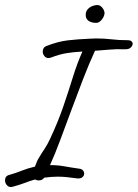

<svg xmlns="http://www.w3.org/2000/svg" viewBox="-62 -726 548 764"><path d="M-11 17Q-25 21 -33.5 12Q-42 3 -42 -8Q-42 -26 -25 -30Q3 -38 25 -47Q47 -56 77 -63Q85 -86 94 -100Q104 -117 115.5 -134Q127 -151 137 -173Q169 -241 190 -302.5Q211 -364 228 -419Q245 -474 266 -521Q231 -519 203 -514.5Q175 -510 141 -497Q135 -495 131 -495Q121 -495 114.5 -503Q108 -511 108 -521Q108 -528 111.5 -534Q115 -540 123 -543Q169 -561 208 -565.5Q247 -570 294 -572Q301 -572 307 -572.5Q313 -573 319 -573Q354 -573 382.5 -569.5Q411 -566 446 -566Q457 -566 461.5 -561.5Q466 -557 466 -552Q466 -545 459 -537.5Q452 -530 438 -530Q398 -531 373 -528.5Q348 -526 316 -524Q292 -472 268.5 -411Q245 -350 222 -288Q199 -226 178 -169.5Q157 -113 137 -69Q168 -69 195.5 -64Q223 -59 252 -55Q263 -54 268 -48Q273 -42 273 -35Q273 -27 266 -21Q259 -15 246 -16Q224 -19 205.5 -21Q187 -23 167 -23Q155 -23 141.5 -22Q128 -21 114 -19Q106 -8 92 -8Q83 -8 78 -12Q57 -6 37.5 1.5Q18 9 -11 17ZM321 -635Q302 -635 290.5 -643Q279 -651 279 -667Q279 -684 292.5 -694.5Q306 -705 325 -706Q336 -706 344.5 -696Q353 -686 354 -675Q354 -662 343.5 -648.5Q333 -635 321 -635Z"/></svg>

Font: Grape Nuts
Style: Regular
Weight: 400
Designer: Robert E. Leuschke
Foundry: Robert E. Leuschke
Version: Version 1.010; ttfautohint (v1.8.3)